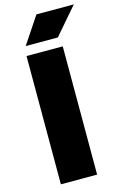

<svg xmlns="http://www.w3.org/2000/svg" viewBox="-141 -1010 681 1070"><g transform="rotate(-15 200.0 -475.0)"><path d="M71 0V-740H280V0ZM81 -795 184.5 -950H400L266.5 -795Z"/></g></svg>

Font: Encode Sans Expanded ExtraBold
Style: Regular
Weight: 800
Width: 7
Designer: Multiple Designers
Foundry: Impallari Type
Version: Version 2.000